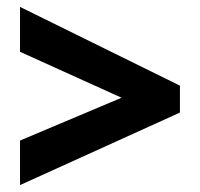

<svg xmlns="http://www.w3.org/2000/svg" viewBox="-20 -639 579 556"><path d="M38 -103V-232L332 -356L38 -489V-619L501 -391V-313Z"/></svg>

Font: Noto Sans Malayalam SemiCondensed ExtraBold
Style: Regular
Weight: 800
Width: 4
Designer: Jelle Bosma - Monotype Design Team
Foundry: Monotype Imaging Inc.
Version: Version 2.104; ttfautohint (v1.8.4.7-5d5b)